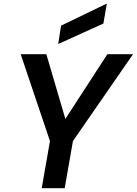

<svg xmlns="http://www.w3.org/2000/svg" viewBox="-20 -983 715 1003"><path d="M198 0 241 -246 88 -700H222L322 -360L321 -361L541 -700H675L361 -246L318 0ZM284 -753 299 -849 535 -963H538L520 -860Z"/></svg>

Font: DM Sans 36pt SemiBold
Style: Italic
Weight: 600
Italic angle: -10°
Designer: Colophon Foundry, Jonny Pinhorn
Foundry: Colophon Foundry
Version: Version 4.004;gftools[0.9.30]